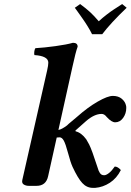

<svg xmlns="http://www.w3.org/2000/svg" viewBox="-20 -907 638 937"><path d="M256.8 -235.8 214.8 -46.9Q204.6 0 158.2 0H121.1Q106.4 0 95.9 -6.6Q85.4 -13.2 88.9 -28.8L210 -563Q215.8 -588.9 215.8 -601.1Q215.8 -633.8 147.9 -638.2Q146 -645.5 147.5 -656Q148.9 -666.5 152.8 -671.9Q195.3 -674.3 250.7 -681.9Q306.2 -689.5 335.9 -698.2Q358.9 -698.2 358.9 -679.2Q349.1 -652.8 334 -583L265.1 -272.9Q280.3 -274.9 307.1 -294.9Q308.6 -296.4 311.5 -299.1Q314.5 -301.8 315.9 -303.2L356 -336.9Q408.2 -383.3 456.8 -411.1Q505.4 -439 530.8 -439Q557.6 -439 574.5 -424.8Q591.3 -410.6 595.2 -391.1Q596.2 -388.2 596.2 -379.9Q596.2 -353 580.8 -331.5Q565.4 -310.1 542 -310.1Q524.4 -310.1 501 -335.9Q489.3 -351.1 476.1 -351.1Q440.4 -351.1 399.9 -315.9L348.1 -270L349.1 -266.1Q377.4 -259.3 400.9 -227.1Q403.8 -222.2 415 -202.1Q428.2 -176.3 456.1 -89.8Q459 -80.1 461.2 -74.5Q463.4 -68.8 467.3 -63Q471.2 -57.1 476.3 -54.4Q481.4 -51.8 488.8 -51.8Q498 -51.8 512 -62.7Q525.9 -73.7 540 -94.2Q554.7 -94.2 569.8 -77.1Q549.8 -37.1 516.1 -15.1Q482.4 6.8 444.8 9.8H433.1Q403.3 9.8 381.6 -13.7Q359.9 -37.1 334 -92.8Q324.2 -114.3 312.3 -159.4Q300.3 -204.6 291 -221.2Q282.2 -236.8 271 -236.8Q261.7 -236.8 256.8 -235.8ZM479 -740.2H429.2Q424.3 -750 419.2 -759.3Q414.1 -768.6 407.2 -779.5Q400.4 -790.5 396 -797.1Q391.6 -803.7 382.6 -816.7Q373.5 -829.6 370.8 -833.5Q368.2 -837.4 357.4 -852.3Q346.7 -867.2 345.2 -869.1L371.1 -887.2Q400.4 -865.7 419.7 -847.9Q439 -830.1 461.9 -803.2Q480.5 -820.3 501.2 -836.2Q522 -852.1 535.2 -860.6Q548.3 -869.1 576.2 -887.2L598.1 -869.1Q519.5 -793.9 479 -740.2Z"/></svg>

Font: Common Serif
Style: Bold Italic
Weight: 700
Italic angle: -12°
Designer: Philipp H. Poll, Khaled Hosny
Foundry: Stefan Peev, Context Ltd.
Version: Version 1.026